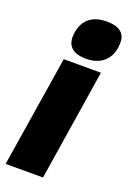

<svg xmlns="http://www.w3.org/2000/svg" viewBox="-152 -834 606 888"><g transform="rotate(20 151.5 -389.5)"><path d="M-2 0 85 -547H268L182 0ZM213 -779Q260 -779 283 -760.5Q306 -742 305 -706Q305 -669 290 -641.5Q275 -614 247.5 -599Q220 -584 181 -584Q134 -584 111 -603Q88 -622 88 -658Q89 -693 102 -720Q115 -747 142.5 -763Q170 -779 213 -779Z"/></g></svg>

Font: Georama ExtraBold
Style: Italic
Weight: 800
Italic angle: -9°
Version: Version 1.001